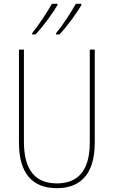

<svg xmlns="http://www.w3.org/2000/svg" viewBox="-20 -1039 594 1003"><path d="M405 -1012V-1019H376C355 -981 308 -907 273 -866V-859H290C330 -899 385 -977 405 -1012ZM280 -1012V-1019H251C230 -981 184 -910 148 -866V-859H165C205 -899 260 -977 280 -1012ZM475 -294V-780H449V-294C449 -138 379 -81 277 -81C169 -81 105 -145 105 -298V-780H79V-294C79 -132 150 -56 277 -56C390 -56 475 -118 475 -294Z"/></svg>

Font: Noto Sans Malayalam UI Condensed Thin
Style: Regular
Weight: 100
Width: 3
Designer: Jelle Bosma - Monotype Design Team
Foundry: Monotype Imaging Inc.
Version: Version 2.104